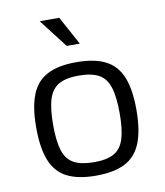

<svg xmlns="http://www.w3.org/2000/svg" viewBox="-82 -781 737 860"><g transform="rotate(-10 286.5 -351.5)"><path d="M285.6 11.2Q204.1 11.2 154.1 -14.6Q104 -40.5 81.3 -97.4Q58.6 -154.3 58.6 -247.1Q58.6 -339.8 81.3 -396.5Q104 -453.1 154.1 -479Q204.1 -504.9 285.6 -504.9Q368.2 -504.9 418.5 -479.2Q468.8 -453.6 491.7 -397.2Q514.6 -340.8 514.6 -248.5Q514.6 -155.3 491.7 -97.9Q468.8 -40.5 418.5 -14.6Q368.2 11.2 285.6 11.2ZM288.6 -49.8Q345.7 -49.8 378.2 -67.9Q410.6 -85.9 424.3 -128.7Q438 -171.4 438 -246.1Q438 -321.3 424.1 -364.5Q410.2 -407.7 377 -425.8Q343.8 -443.8 285.6 -443.8Q228.5 -443.8 195.8 -425.5Q163.1 -407.2 149.2 -364Q135.3 -320.8 135.3 -245.1Q135.3 -170.9 149.2 -128.2Q163.1 -85.4 196.8 -67.6Q230.5 -49.8 288.6 -49.8ZM245.6 -713.9 316.4 -584H256.8L156.7 -713.9Z"/></g></svg>

Font: Metrophobic
Style: Regular
Weight: 400
Designer: Vernon Adams
Foundry: Vernon Adams
Version: Version 3.200; ttfautohint (v1.8.4.7-5d5b);gftools[0.9.23]